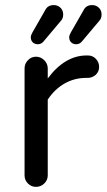

<svg xmlns="http://www.w3.org/2000/svg" viewBox="-20 -726 418 752"><path d="M100.6 -580.1Q100.6 -587.9 107.4 -599.6L157.2 -686.5Q167 -706.1 190.4 -706.1Q206.1 -706.1 216.8 -695.8Q227.5 -685.5 227.5 -668.9Q227.5 -653.3 217.8 -643.6L150.4 -563.5Q141.6 -552.7 127.9 -552.7Q116.2 -552.7 108.4 -560.1Q100.6 -567.4 100.6 -580.1ZM251 -580.1Q251 -587.9 257.8 -599.6L307.6 -686.5Q317.4 -706.1 340.8 -706.1Q356.4 -706.1 367.2 -695.8Q377.9 -685.5 377.9 -668.9Q377.9 -653.3 368.2 -643.6L300.8 -563.5Q292 -552.7 278.3 -552.7Q266.6 -552.7 258.8 -560.1Q251 -567.4 251 -580.1ZM76.2 -39.1V-458Q76.2 -476.6 89.4 -490.2Q102.5 -503.9 121.1 -503.9Q139.6 -503.9 153.3 -490.2Q167 -476.6 167 -458V-418.9Q234.4 -508.8 319.3 -508.8H324.2Q342.8 -508.8 355.5 -495.6Q368.2 -482.4 368.2 -463.9Q368.2 -445.3 355 -433.1Q341.8 -420.9 322.3 -420.9H317.4Q271.5 -420.9 232.9 -398.9Q194.3 -377 167 -335.9V-39.1Q167 -20.5 153.3 -7.3Q139.6 5.9 121.1 5.9Q102.5 5.9 89.4 -7.3Q76.2 -20.5 76.2 -39.1Z"/></svg>

Font: FakePearl
Style: Regular
Weight: 400
Version: Version 1.2